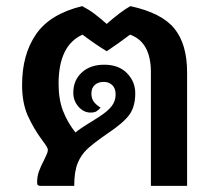

<svg xmlns="http://www.w3.org/2000/svg" viewBox="-20 -606 690 626"><path d="M590 -370V0H472V-370Q472 -469 404 -493Q360 -460 328 -439Q293 -460 249 -493Q171 -458 171 -333Q171 -282 185.5 -244.5Q200 -207 226 -174Q241 -187 281 -211L306 -227Q332 -244 344.5 -260.5Q357 -277 357 -298Q357 -318 346 -328.5Q335 -339 318 -339Q300 -339 289 -329Q278 -319 278 -301Q278 -286 285 -275.5Q292 -265 308 -255Q300 -246 293.5 -242.5Q287 -239 275 -239Q253 -239 236 -258Q219 -277 219 -304Q219 -344 246.5 -369.5Q274 -395 320 -395Q367 -395 394 -367.5Q421 -340 421 -302Q421 -258 401.5 -231.5Q382 -205 331 -171Q286 -140 265 -120.5Q244 -101 233 -73.5Q222 -46 222 0H112Q107 0 104 -2Q101 -4 101 -11Q101 -31 107 -47.5Q113 -64 124 -85Q125 -88 130.5 -99Q136 -110 136 -118Q136 -125 119 -147Q90 -186 71 -228Q52 -270 52 -329Q52 -429 98 -495Q144 -561 248 -586Q271 -574 288 -561Q305 -548 328 -528Q373 -568 405 -586Q507 -564 548.5 -513Q590 -462 590 -370Z"/></svg>

Font: Krub SemiBold
Style: Regular
Weight: 600
Version: Version 1.000; ttfautohint (v1.6)